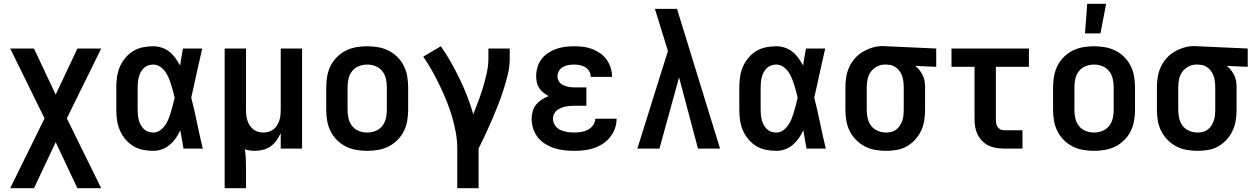

<svg xmlns="http://www.w3.org/2000/svg" viewBox="-20 -787 6640 1017"><path d="M160 210H34L216 -160L34 -530H160L275 -286L390 -530H516L334 -160L516 210H390L275 -34Z M792 12Q765 12 737 6.5Q709 1 685.5 -13.5Q662 -28 644 -49.5Q626 -71 615 -96.5Q604 -122 600 -149.5Q596 -177 596 -205V-325Q596 -353 600 -380.5Q604 -408 615 -433.5Q626 -459 644 -480.5Q662 -502 685.5 -516.5Q709 -531 737 -536.5Q765 -542 792 -542Q815 -542 837.5 -534.5Q860 -527 878 -512.5Q896 -498 909.5 -479Q923 -460 934 -440Q937 -462 941 -484.5Q945 -507 949 -530H1051Q1042 -491 1033.5 -452Q1025 -413 1016 -374V-373Q1010 -347 1004.5 -321Q999 -295 993 -270Q1010 -203 1024 -135Q1038 -67 1054 0H952Q948 -24 943.5 -48.5Q939 -73 935 -97Q925 -75 911.5 -55.5Q898 -36 880 -20.5Q862 -5 839 3.5Q816 12 792 12ZM792 -85Q812 -85 828 -96.5Q844 -108 855 -124Q866 -140 873 -158Q880 -176 885.5 -194.5Q891 -213 896 -232Q901 -251 905 -270Q901 -288 896 -306Q891 -324 885.5 -341.5Q880 -359 872.5 -376.5Q865 -394 854 -409Q843 -424 827 -434.5Q811 -445 792 -445Q778 -445 765 -440.5Q752 -436 742 -426.5Q732 -417 725.5 -405Q719 -393 715.5 -379.5Q712 -366 710.5 -352.5Q709 -339 709 -325V-205Q709 -191 710.5 -177.5Q712 -164 715.5 -150.5Q719 -137 725.5 -125Q732 -113 742 -103.5Q752 -94 765 -89.5Q778 -85 792 -85Z M1170 210V-530H1283V-205Q1283 -191 1284.5 -176.5Q1286 -162 1290.5 -148.5Q1295 -135 1302.5 -123Q1310 -111 1321.5 -102Q1333 -93 1347 -89Q1361 -85 1375 -85Q1389 -85 1403 -89Q1417 -93 1428.5 -102Q1440 -111 1447.5 -123Q1455 -135 1459.5 -148.5Q1464 -162 1465.5 -176.5Q1467 -191 1467 -205V-530H1580V0H1467V-82Q1458 -62 1445 -43.5Q1432 -25 1413.5 -12Q1395 1 1373 6.5Q1351 12 1329 12Q1316 12 1303 10Q1290 8 1277 4Q1281 29 1282 54.5Q1283 80 1283 105V210Z M1925 12Q1896 12 1867 7Q1838 2 1812 -11Q1786 -24 1765 -45Q1744 -66 1731 -92Q1718 -118 1713 -147Q1708 -176 1708 -205V-325Q1708 -354 1713 -383Q1718 -412 1731 -438Q1744 -464 1765 -485Q1786 -506 1812 -519Q1838 -532 1867 -537Q1896 -542 1925 -542Q1954 -542 1983 -537Q2012 -532 2038 -519Q2064 -506 2085 -485Q2106 -464 2119 -438Q2132 -412 2137 -383Q2142 -354 2142 -325V-205Q2142 -176 2137 -147Q2132 -118 2119 -92Q2106 -66 2085 -45Q2064 -24 2038 -11Q2012 2 1983 7Q1954 12 1925 12ZM1925 -85Q1948 -85 1969.5 -93.5Q1991 -102 2005 -120Q2019 -138 2024 -160Q2029 -182 2029 -205V-325Q2029 -348 2024 -370Q2019 -392 2005 -410Q1991 -428 1969.5 -436.5Q1948 -445 1925 -445Q1902 -445 1880.5 -436.5Q1859 -428 1845 -410Q1831 -392 1826 -370Q1821 -348 1821 -325V-205Q1821 -182 1826 -160Q1831 -138 1845 -120Q1859 -102 1880.5 -93.5Q1902 -85 1925 -85Z M2402 210V0Q2402 -44 2394 -87Q2386 -130 2373.5 -172Q2361 -214 2344.5 -254.5Q2328 -295 2309 -334.5Q2290 -374 2268.5 -412.5Q2247 -451 2222 -487L2315 -542Q2344 -501 2368.5 -457.5Q2393 -414 2415 -368.5Q2437 -323 2455 -276.5Q2473 -230 2487 -182Q2501 -217 2514.5 -253Q2528 -289 2539 -326Q2550 -363 2558.5 -401Q2567 -439 2567 -477V-530H2680V-477Q2680 -435 2670 -393.5Q2660 -352 2647 -311.5Q2634 -271 2618.5 -231.5Q2603 -192 2586.5 -153.5Q2570 -115 2552 -76.5Q2534 -38 2515 0V210Z M3022 12Q2995 12 2968.5 9Q2942 6 2917 -2Q2892 -10 2869 -24Q2846 -38 2829.5 -58.5Q2813 -79 2804.5 -105Q2796 -131 2796 -157Q2796 -177 2801.5 -197Q2807 -217 2819.5 -232.5Q2832 -248 2849.5 -259.5Q2867 -271 2886 -278Q2871 -286 2858 -296.5Q2845 -307 2836 -320.5Q2827 -334 2823.5 -350.5Q2820 -367 2820 -383Q2820 -408 2827 -431.5Q2834 -455 2848.5 -474Q2863 -493 2883.5 -506.5Q2904 -520 2926.5 -528Q2949 -536 2973 -539Q2997 -542 3021 -542Q3046 -542 3070 -539Q3094 -536 3116.5 -527.5Q3139 -519 3159 -505Q3179 -491 3193 -471.5Q3207 -452 3214.5 -428.5Q3222 -405 3222 -381V-380H3109Q3109 -396 3101 -409.5Q3093 -423 3080 -431Q3067 -439 3052 -442Q3037 -445 3021 -445Q3006 -445 2991 -442.5Q2976 -440 2962.5 -432.5Q2949 -425 2941 -411.5Q2933 -398 2933 -382Q2933 -372 2937 -362.5Q2941 -353 2948.5 -346Q2956 -339 2965.5 -335Q2975 -331 2984.5 -328.5Q2994 -326 3004.5 -325Q3015 -324 3025 -324H3086V-227H3025Q3012 -227 2999.5 -226Q2987 -225 2975 -222.5Q2963 -220 2951 -215Q2939 -210 2929 -202Q2919 -194 2914 -182.5Q2909 -171 2909 -158Q2909 -139 2920 -123Q2931 -107 2948 -99Q2965 -91 2984 -88Q3003 -85 3022 -85Q3040 -85 3058.5 -88Q3077 -91 3093.5 -99.5Q3110 -108 3121.5 -123.5Q3133 -139 3133 -158H3246Q3246 -131 3237 -106Q3228 -81 3211.5 -60.5Q3195 -40 3173 -25.5Q3151 -11 3126 -2.5Q3101 6 3074.5 9Q3048 12 3022 12Z M3356 0 3518 -517 3497 -585Q3485 -623 3473 -662Q3461 -701 3449 -740H3566L3794 0H3677L3577 -377L3473 0Z M4092 12Q4065 12 4037 6.5Q4009 1 3985.5 -13.5Q3962 -28 3944 -49.5Q3926 -71 3915 -96.5Q3904 -122 3900 -149.5Q3896 -177 3896 -205V-325Q3896 -353 3900 -380.5Q3904 -408 3915 -433.5Q3926 -459 3944 -480.5Q3962 -502 3985.5 -516.5Q4009 -531 4037 -536.5Q4065 -542 4092 -542Q4115 -542 4137.5 -534.5Q4160 -527 4178 -512.5Q4196 -498 4209.5 -479Q4223 -460 4234 -440Q4237 -462 4241 -484.5Q4245 -507 4249 -530H4351Q4342 -491 4333.5 -452Q4325 -413 4316 -374V-373Q4310 -347 4304.5 -321Q4299 -295 4293 -270Q4310 -203 4324 -135Q4338 -67 4354 0H4252Q4248 -24 4243.5 -48.5Q4239 -73 4235 -97Q4225 -75 4211.5 -55.5Q4198 -36 4180 -20.5Q4162 -5 4139 3.5Q4116 12 4092 12ZM4092 -85Q4112 -85 4128 -96.5Q4144 -108 4155 -124Q4166 -140 4173 -158Q4180 -176 4185.5 -194.5Q4191 -213 4196 -232Q4201 -251 4205 -270Q4201 -288 4196 -306Q4191 -324 4185.5 -341.5Q4180 -359 4172.5 -376.5Q4165 -394 4154 -409Q4143 -424 4127 -434.5Q4111 -445 4092 -445Q4078 -445 4065 -440.5Q4052 -436 4042 -426.5Q4032 -417 4025.5 -405Q4019 -393 4015.5 -379.5Q4012 -366 4010.5 -352.5Q4009 -339 4009 -325V-205Q4009 -191 4010.5 -177.5Q4012 -164 4015.5 -150.5Q4019 -137 4025.5 -125Q4032 -113 4042 -103.5Q4052 -94 4065 -89.5Q4078 -85 4092 -85Z M4674 12Q4645 12 4616 7Q4587 2 4561 -11.5Q4535 -25 4514.5 -46Q4494 -67 4481 -92.5Q4468 -118 4463 -147Q4458 -176 4458 -205V-325Q4458 -353 4462.5 -380Q4467 -407 4478.5 -432Q4490 -457 4508.5 -478Q4527 -499 4551 -513Q4575 -527 4601.5 -535Q4628 -543 4656 -543Q4661 -543 4665.5 -542.5Q4670 -542 4675 -542L4939 -530V-433L4828 -438Q4841 -428 4851 -415Q4861 -402 4868 -387.5Q4875 -373 4877.5 -357Q4880 -341 4880 -325V-205Q4880 -177 4875.5 -148.5Q4871 -120 4859 -94.5Q4847 -69 4827.5 -47.5Q4808 -26 4783.5 -12Q4759 2 4730.5 7Q4702 12 4674 12ZM4673 -85Q4688 -85 4702 -88.5Q4716 -92 4727.5 -101Q4739 -110 4747 -122.5Q4755 -135 4759.5 -148.5Q4764 -162 4765.5 -176.5Q4767 -191 4767 -205V-325Q4767 -345 4763.5 -365Q4760 -385 4750 -402.5Q4740 -420 4723 -431.5Q4706 -443 4686 -444L4675 -445H4666Q4645 -445 4625 -434.5Q4605 -424 4592.5 -406.5Q4580 -389 4575.5 -368Q4571 -347 4571 -325V-205Q4571 -183 4576 -160.5Q4581 -138 4594.5 -120.5Q4608 -103 4629.5 -94Q4651 -85 4673 -85Z M5396 0H5297Q5277 0 5256 -3.5Q5235 -7 5216.5 -16Q5198 -25 5183 -40Q5168 -55 5158.5 -74Q5149 -93 5145.5 -113.5Q5142 -134 5142 -155V-433H5020V-530H5430V-433H5255V-155Q5255 -145 5256.5 -134.5Q5258 -124 5263.5 -115.5Q5269 -107 5278 -102Q5287 -97 5297 -97H5396Z M5775 12Q5746 12 5717 7Q5688 2 5662 -11Q5636 -24 5615 -45Q5594 -66 5581 -92Q5568 -118 5563 -147Q5558 -176 5558 -205V-325Q5558 -354 5563 -383Q5568 -412 5581 -438Q5594 -464 5615 -485Q5636 -506 5662 -519Q5688 -532 5717 -537Q5746 -542 5775 -542Q5804 -542 5833 -537Q5862 -532 5888 -519Q5914 -506 5935 -485Q5956 -464 5969 -438Q5982 -412 5987 -383Q5992 -354 5992 -325V-205Q5992 -176 5987 -147Q5982 -118 5969 -92Q5956 -66 5935 -45Q5914 -24 5888 -11Q5862 2 5833 7Q5804 12 5775 12ZM5775 -85Q5798 -85 5819.5 -93.5Q5841 -102 5855 -120Q5869 -138 5874 -160Q5879 -182 5879 -205V-325Q5879 -348 5874 -370Q5869 -392 5855 -410Q5841 -428 5819.5 -436.5Q5798 -445 5775 -445Q5752 -445 5730.5 -436.5Q5709 -428 5695 -410Q5681 -392 5676 -370Q5671 -348 5671 -325V-205Q5671 -182 5676 -160Q5681 -138 5695 -120Q5709 -102 5730.5 -93.5Q5752 -85 5775 -85ZM5727 -610 5739 -767H5839L5809 -610Z M6324 12Q6295 12 6266 7Q6237 2 6211 -11.5Q6185 -25 6164.5 -46Q6144 -67 6131 -92.5Q6118 -118 6113 -147Q6108 -176 6108 -205V-325Q6108 -353 6112.5 -380Q6117 -407 6128.5 -432Q6140 -457 6158.5 -478Q6177 -499 6201 -513Q6225 -527 6251.5 -535Q6278 -543 6306 -543Q6311 -543 6315.5 -542.5Q6320 -542 6325 -542L6589 -530V-433L6478 -438Q6491 -428 6501 -415Q6511 -402 6518 -387.5Q6525 -373 6527.5 -357Q6530 -341 6530 -325V-205Q6530 -177 6525.5 -148.5Q6521 -120 6509 -94.5Q6497 -69 6477.5 -47.5Q6458 -26 6433.5 -12Q6409 2 6380.5 7Q6352 12 6324 12ZM6323 -85Q6338 -85 6352 -88.5Q6366 -92 6377.5 -101Q6389 -110 6397 -122.5Q6405 -135 6409.5 -148.5Q6414 -162 6415.5 -176.5Q6417 -191 6417 -205V-325Q6417 -345 6413.5 -365Q6410 -385 6400 -402.5Q6390 -420 6373 -431.5Q6356 -443 6336 -444L6325 -445H6316Q6295 -445 6275 -434.5Q6255 -424 6242.5 -406.5Q6230 -389 6225.5 -368Q6221 -347 6221 -325V-205Q6221 -183 6226 -160.5Q6231 -138 6244.5 -120.5Q6258 -103 6279.5 -94Q6301 -85 6323 -85Z"/></svg>

Font: Lode
Style: Bold
Weight: 700
Monospace: yes
Designer: Belleve Invis
Foundry: Belleve Invis
Version: Version 29.2.0; ttfautohint (v1.8.3)